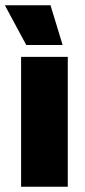

<svg xmlns="http://www.w3.org/2000/svg" viewBox="-34 -708 324 728"><path d="M46 0V-492.5H223V0ZM157.5 -688 203 -539V-537.5H65.5L-14.5 -686V-688Z"/></svg>

Font: Anek Latin Medium ExtraBold
Style: Regular
Weight: 800
Version: Version 1.003